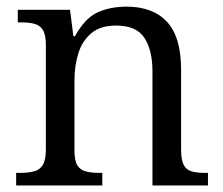

<svg xmlns="http://www.w3.org/2000/svg" viewBox="-20 -566 682 586"><path d="M29.3 0V-38.3H40Q66.3 -38.3 84 -43Q101.7 -47.7 110.8 -62.8Q120 -78 120 -110V-429Q120 -459.3 111 -474.2Q102 -489 85.3 -493.3Q68.7 -497.7 44.7 -497.7H34.3V-536H193.7L204 -455.3H208.7Q239.3 -510.7 277.8 -528.2Q316.3 -545.7 366.3 -545.7Q447 -545.7 489.8 -499.3Q532.7 -453 532.7 -353.3V-110.7Q532.7 -78 540.5 -62.8Q548.3 -47.7 564.7 -43Q581 -38.3 607 -38.3H614.7V0H445.3V-347.7Q445.3 -413 420.7 -450.5Q396 -488 334.3 -488Q286 -488 258.2 -464.2Q230.3 -440.3 218.8 -402.3Q207.3 -364.3 207.3 -321.7V-106.3Q207.3 -75.7 216.2 -61.3Q225 -47 242.2 -42.7Q259.3 -38.3 285 -38.3H292.3V0Z"/></svg>

Font: Noto Serif Hentaigana ExtraLight
Style: Regular
Weight: 200
Designer: Kazuhiro Yamada
Foundry: nipponia
Version: Version 1.000